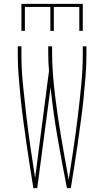

<svg xmlns="http://www.w3.org/2000/svg" viewBox="-20 -975 540 995"><path d="M173 0H153Q144 -58 134.5 -116Q125 -174 117 -232Q109 -290 101 -348Q93 -406 87 -464.5Q81 -523 76.5 -581.5Q72 -640 72 -698V-735H91V-698Q91 -617 99 -536Q107 -455 116.5 -374.5Q126 -294 137.5 -214Q149 -134 162 -53L234 -608Q232 -630 231 -653Q230 -676 230 -698V-735H250V-698Q250 -643 254.5 -588Q259 -533 265.5 -478.5Q272 -424 280 -369.5Q288 -315 297.5 -260.5Q307 -206 316.5 -152Q326 -98 336 -44Q349 -125 361 -206.5Q373 -288 383 -370Q393 -452 401 -534Q409 -616 409 -698V-735H428V-698Q428 -640 423.5 -581.5Q419 -523 413 -464.5Q407 -406 399 -348Q391 -290 383 -232Q375 -174 365.5 -116Q356 -58 347 0H327Q301 -130 278.5 -260Q256 -390 242 -522ZM91 -815V-955H409V-815H391V-939H259V-815H241V-939H109V-815Z"/></svg>

Font: Iosevka Term Curly Thin
Style: Regular
Weight: 100
Designer: Belleve Invis
Foundry: Belleve Invis
Version: Version 32.3.0